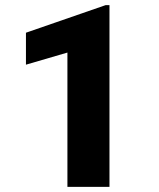

<svg xmlns="http://www.w3.org/2000/svg" viewBox="-20 -731 620 751"><path d="M408.2 -710.9V0H243.7V-525.4L81.5 -478V-603L393.1 -710.9Z"/></svg>

Font: Vazirmatn RD Black
Style: Regular
Weight: 900
Designer: Saber Rastikerdar
Foundry: Saber Rastikerdar
Version: Version 32.102